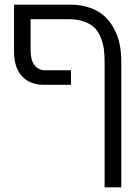

<svg xmlns="http://www.w3.org/2000/svg" viewBox="-20 -600 598 820"><path d="M498 -337.9V200.2H426.8V-334Q426.8 -365.2 423.6 -389.9Q420.4 -414.6 410.4 -439.7Q400.4 -464.8 384 -481.2Q367.7 -497.6 339.4 -507.8Q311 -518.1 272.9 -518.1H110.8V-383.8Q110.8 -343.3 127.4 -321.5Q144 -299.8 174.8 -299.8H283.2V-237.8H168.9Q106.9 -237.8 73.5 -274.7Q40 -311.5 40 -379.9V-580.1H280.8Q327.6 -580.1 365.2 -566.4Q402.8 -552.7 427.2 -530Q451.7 -507.3 468 -475.8Q484.4 -444.3 491.2 -410.2Q498 -376 498 -337.9Z"/></svg>

Font: LT Superior
Style: Regular
Weight: 400
Designer: Daniel Lyons
Foundry: LyonsType
Version: Version 1.000